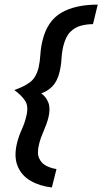

<svg xmlns="http://www.w3.org/2000/svg" viewBox="-20 -691 448 840"><path d="M206.9 129.2Q152.8 122.9 113.2 99.7Q73.6 76.4 56.9 35.1Q40.3 -6.2 54.2 -63.9Q61.8 -95.1 75 -124Q88.2 -152.8 94.4 -179.9Q106.2 -224.3 90.6 -249Q75 -273.6 42.4 -297.2Q84 -311.1 110.8 -330.9Q137.5 -350.7 148.6 -394.4Q154.9 -422.2 156.6 -452.1Q158.3 -481.9 166 -513.9Q186.8 -599.3 247.9 -635.1Q309 -670.8 407.6 -670.8L386.8 -585.4Q361.1 -585.4 335.1 -578.8Q309 -572.2 288.5 -552.4Q268.1 -532.6 257.6 -491.7Q250.7 -463.9 249 -433.3Q247.2 -402.8 240.3 -375Q230.6 -335.4 209.4 -313.5Q188.2 -291.7 160.4 -282.6Q181.9 -267.4 191.7 -241.7Q201.4 -216 191.7 -176.4Q184.7 -148.6 171.5 -119.1Q158.3 -89.6 151.4 -62.5Q141 -21.5 151 1Q161.1 23.6 182.3 34.4Q203.5 45.1 227.1 48.6Z"/></svg>

Font: Afacad SemiBold
Style: Italic
Weight: 600
Italic angle: -14°
Designer: Kristian Moeller
Foundry: Dicotype
Version: Version 1.000